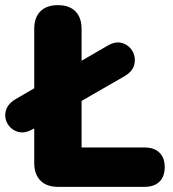

<svg xmlns="http://www.w3.org/2000/svg" viewBox="-69 -726 674 746"><path d="M58 -224Q26 -206 0 -214Q-26 -222 -39.5 -245Q-53 -268 -46.5 -295Q-40 -322 -8 -341L64 -383V-613Q64 -658 88 -682Q112 -706 156 -706Q200 -706 224 -682Q248 -658 248 -613V-490L348 -548Q380 -567 406.5 -558.5Q433 -550 446 -526.5Q459 -503 453 -476Q447 -449 415 -430L248 -334V-153H492Q530 -153 550.5 -133Q571 -113 571 -77Q571 -40 550.5 -20Q530 0 492 0H157Q112 0 88 -24.5Q64 -49 64 -93V-227Z"/></svg>

Font: Chiron GoRound TC H
Style: Regular
Weight: 900
Designer: Ryoko NISHIZUKA 西塚涼子 (kana, bopomofo & ideographs); Paul D. Hunt (Latin, Greek & Cyrillic); Sandoll Communications 산돌커뮤니
Foundry: Adobe
Version: Version 1.000;hotconv 1.1.1;makeotfexe 2.6.0